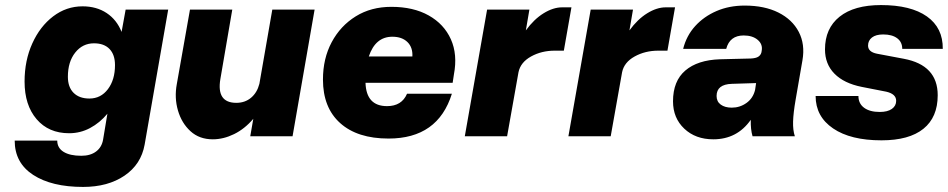

<svg xmlns="http://www.w3.org/2000/svg" viewBox="-20 -538 3742 758"><path d="M644 -500 551 33Q537 111 471.5 155.5Q406 200 308 200Q184 200 111 152.5Q38 105 38 17H206Q206 46 231 61.5Q256 77 301 77Q337 77 359.5 60Q382 43 387 13L404 -89Q374 -53 335.5 -32.5Q297 -12 253 -12Q172 -12 124.5 -67.5Q77 -123 77 -216Q77 -299 107.5 -366.5Q138 -434 190 -473.5Q242 -513 306 -513Q361 -513 401 -486.5Q441 -460 460 -412L476 -500ZM248 -235Q248 -194 270.5 -171.5Q293 -149 333 -149Q378 -149 406 -186Q434 -223 434 -281Q434 -322 412.5 -344.5Q391 -367 351 -367Q306 -367 277 -330.5Q248 -294 248 -235Z M850 -226Q834 -132 913 -132Q947 -132 971 -152Q995 -172 1004 -207L1055 -500H1222L1135 0H968L980 -69Q946 -29 904 -8.5Q862 12 820 12Q767 12 732 -20Q697 -52 682.5 -102Q668 -152 678 -206L730 -500H897Z M1255 -224Q1255 -307 1289.5 -371.5Q1324 -436 1384.5 -473.5Q1445 -511 1525 -511Q1612 -511 1672.5 -477Q1733 -443 1760 -383Q1787 -323 1772 -244L1767 -211H1423Q1426 -119 1508 -119Q1566 -119 1587 -168H1764Q1709 9 1514 9Q1391 9 1323 -52Q1255 -113 1255 -224ZM1529 -393Q1462 -393 1436 -315H1608Q1610 -351 1588.5 -372Q1567 -393 1529 -393Z M1903 -500H2070L2056 -418Q2088 -462 2126 -485.5Q2164 -509 2199 -509H2236L2206 -338H2170Q2118 -338 2076.5 -315Q2035 -292 2027 -253L1982 0H1815Z M2312 -500H2479L2465 -418Q2497 -462 2535 -485.5Q2573 -509 2608 -509H2645L2615 -338H2579Q2527 -338 2485.5 -315Q2444 -292 2436 -253L2391 0H2224Z M3121 -144Q3112 -92 3111 -58Q3110 -24 3118 0H2951Q2943 -27 2944 -65Q2890 12 2796 12Q2726 12 2681.5 -30Q2637 -72 2637 -138Q2637 -218 2685.5 -259.5Q2734 -301 2822 -304L2944 -307Q2964 -308 2973.5 -314Q2983 -320 2986 -331L2987 -337Q2992 -363 2971.5 -380.5Q2951 -398 2916 -398Q2861 -398 2847 -345H2677Q2690 -397 2724.5 -435Q2759 -473 2809 -494.5Q2859 -516 2920 -516Q2998 -516 3053 -488.5Q3108 -461 3133.5 -412Q3159 -363 3148 -300ZM2809 -159Q2809 -137 2825.5 -125Q2842 -113 2869 -113Q2901 -113 2927 -131.5Q2953 -150 2961 -183L2965 -210L2869 -207Q2809 -205 2809 -159Z M3479 -176 3382 -195Q3312 -209 3274.5 -247Q3237 -285 3237 -343Q3237 -426 3294.5 -472Q3352 -518 3458 -518Q3576 -518 3639.5 -473Q3703 -428 3702 -345H3542Q3542 -372 3522 -387Q3502 -402 3467 -402Q3438 -402 3422.5 -390Q3407 -378 3407 -358Q3407 -333 3442 -326L3548 -306Q3682 -281 3682 -162Q3682 -75 3625.5 -29.5Q3569 16 3460 16Q3338 16 3269 -31Q3200 -78 3200 -159H3369Q3369 -129 3391.5 -112.5Q3414 -96 3453 -96Q3484 -96 3501 -108Q3518 -120 3518 -140Q3518 -167 3479 -176Z"/></svg>

Font: Overused Grotesk ExtraBold
Style: Italic
Weight: 800
Italic angle: -10°
Version: Version 0.003